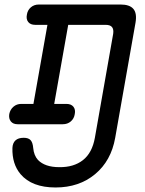

<svg xmlns="http://www.w3.org/2000/svg" viewBox="-20 -750 640 850"><path d="M136 -640Q115 -640 105 -652.5Q95 -665 99 -685Q102 -705 116.5 -717.5Q131 -730 152 -730H514Q554 -730 570.5 -710.5Q587 -691 580 -650L490 -140Q472 -38 401 21Q330 80 226 80Q121 80 71 21Q33 -24 35 -95Q36 -117 48.5 -128.5Q61 -140 85 -140Q106 -140 115.5 -129.5Q125 -119 127 -95Q130 -62 148 -42Q179 -10 242 -10Q306 -9 347 -41Q388 -73 400 -140L481 -600Q484 -620 476 -630Q468 -640 448 -640H282L220 -290H274Q295 -290 305 -277.5Q315 -265 311 -245Q308 -225 293.5 -212.5Q279 -200 258 -200H58Q38 -200 28 -212.5Q18 -225 21 -245Q25 -265 39.5 -277.5Q54 -290 74 -290H128L190 -640Z"/></svg>

Font: Maple Mono Normal NL
Style: Italic
Weight: 400
Italic angle: -10°
Monospace: yes
Designer: subframe7536
Version: Version 7.000